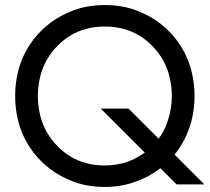

<svg xmlns="http://www.w3.org/2000/svg" viewBox="-20 -730 830 760"><path d="M66 -492Q93 -558 141 -606Q189 -655 254 -682Q316 -710 395 -710Q474 -710 536 -682Q601 -655 649 -606Q697 -558 724 -492Q750 -425 750 -350Q750 -282 729 -223Q708 -163 671 -118L789 0H679L615 -64Q569 -29 514 -10Q459 10 395 10Q316 10 254 -18Q189 -45 141 -94Q93 -142 66 -208Q40 -275 40 -350Q40 -425 66 -492ZM379 -300H489L608 -181Q634 -216 646 -258Q660 -299 660 -350Q660 -428 626 -491Q589 -554 532 -589Q472 -625 395 -625Q318 -625 258 -589Q201 -554 164 -491Q130 -428 130 -350Q130 -272 164 -209Q201 -146 258 -111Q318 -75 395 -75Q437 -75 481 -88Q524 -104 553 -126Z"/></svg>

Font: jost-mod-400
Style: Regular
Weight: 400
Version: Version 3.200; ttfautohint (v0.97) -l 8 -r 50 -G 200 -x 14 -